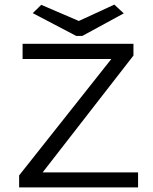

<svg xmlns="http://www.w3.org/2000/svg" viewBox="-20 -813 665 833"><path d="M63 0V-52L463 -557H78V-623H559V-572L165 -65H579V0ZM476 -793 517 -755 337 -657H311L122 -756L159 -792L322 -722Z"/></svg>

Font: Inconsolata Expanded Thin
Style: Regular
Weight: 100
Width: 7
Monospace: yes
Designer: Raph Levien, Cyreal, Brenton Simpson
Foundry: Raph Levien, Cyreal, Google
Version: Version 3.100; ttfautohint (v1.8.4.7-5d5b)